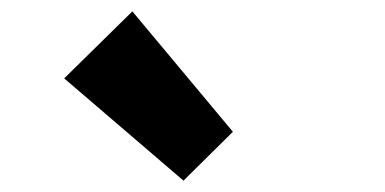

<svg xmlns="http://www.w3.org/2000/svg" viewBox="-20 -973 677 338"><path d="M303 -655 93 -835 213 -953 390 -741Z"/></svg>

Font: Noto Sans SC Thin Black
Style: Regular
Weight: 900
Version: Version 2.004-H2;hotconv 1.0.118;makeotfexe 2.5.65603